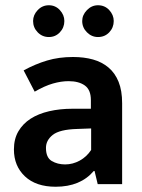

<svg xmlns="http://www.w3.org/2000/svg" viewBox="-20 -701 540 731"><path d="M70 -433Q114 -457 159 -470.5Q204 -484 258 -484Q300 -484 334 -474.5Q368 -465 393 -444Q418 -423 431.5 -389.5Q445 -356 445 -308V0H352L340 -50H337Q286 10 192 10Q117 10 75 -29.5Q33 -69 33 -132Q33 -172 50 -201Q67 -230 96.5 -249Q126 -268 167 -277.5Q208 -287 256 -287H326V-320Q326 -359 303 -375.5Q280 -392 241 -392Q213 -392 181.5 -383Q150 -374 112 -352ZM327 -212 273 -210Q207 -208 181 -187.5Q155 -167 155 -138Q155 -101 177 -88Q199 -75 228 -75Q257 -75 283.5 -89.5Q310 -104 327 -130ZM106 -621Q106 -644 123.5 -662.5Q141 -681 166 -681Q191 -681 208 -662.5Q225 -644 225 -621Q225 -596 208 -578Q191 -560 166 -560Q141 -560 123.5 -578Q106 -596 106 -621ZM293 -621Q293 -644 311 -662.5Q329 -681 353 -681Q379 -681 396 -662.5Q413 -644 413 -621Q413 -596 396 -578Q379 -560 353 -560Q329 -560 311 -578Q293 -596 293 -621Z"/></svg>

Font: Mukta SemiBold
Style: Regular
Weight: 600
Designer: Girish Dalvi and Yashodeep Gholap
Foundry: Ek Type
Version: Version 2.538;PS 1.002;hotconv 16.6.51;makeotf.lib2.5.65220;